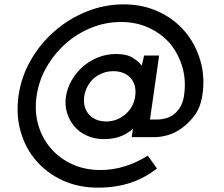

<svg xmlns="http://www.w3.org/2000/svg" viewBox="-20 -630 1030 882"><path d="M909 -188Q900 -135 873.5 -99.5Q847 -64 816 -42Q785 -19 751.5 -9.5Q718 0 691 0H585L588 -20Q589 -25 589.5 -30Q590 -35 591 -40Q579 -25 544 -8Q509 9 457 9Q415 9 380 -6.5Q345 -22 322 -49Q299 -76 288 -111.5Q277 -147 283 -187Q289 -226 309.5 -261.5Q330 -297 361 -324Q392 -351 431 -366.5Q470 -382 512 -382Q564 -382 592.5 -363Q621 -344 631 -328Q633 -337 636 -349Q639 -361 642 -375H711L669 -81H702Q722 -81 742 -86.5Q762 -92 779 -105Q795 -117 807.5 -137.5Q820 -158 825 -188Q836 -259 818 -321Q800 -383 761 -430Q721 -476 663.5 -502.5Q606 -529 536 -529Q465 -529 399.5 -502.5Q334 -476 282 -430Q229 -383 193.5 -321Q158 -259 148 -188Q138 -117 156 -55.5Q174 6 214 52Q254 98 312 124.5Q370 151 441 151Q500 151 555 133.5Q610 116 659 85Q670 100 680 114.5Q690 129 701 144Q645 188 578.5 210Q512 232 429 232Q341 232 268.5 199Q196 166 147 109Q97 52 75 -25Q53 -102 65 -189Q77 -276 121 -353Q165 -430 231 -487Q296 -544 378 -577Q460 -610 548 -610Q635 -610 707 -577Q779 -544 828 -487Q877 -430 900 -353Q923 -276 909 -188ZM367 -188Q363 -160 370.5 -136.5Q378 -113 396 -97Q409 -85 427.5 -78.5Q446 -72 468 -72Q494 -72 516.5 -81Q539 -90 557 -106Q575 -121 586.5 -142.5Q598 -164 601 -188Q605 -215 598.5 -237.5Q592 -260 577 -275Q564 -288 544.5 -295.5Q525 -303 501 -303Q475 -303 452.5 -294.5Q430 -286 412 -271Q394 -255 382.5 -234Q371 -213 367 -188Z"/></svg>

Font: Josefin Slab
Style: Bold Italic
Weight: 700
Italic angle: -12°
Designer: Santiago Orozco
Foundry: Typemade
Version: Version 2.000